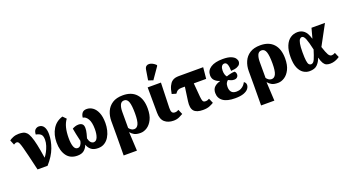

<svg xmlns="http://www.w3.org/2000/svg" viewBox="-70 -1609 4729 2610"><g transform="rotate(-20 2294.5 -303.5)"><path d="M211 0Q181 -129 161 -212Q141 -295 128 -342Q115 -389 105.5 -410.5Q96 -432 87 -437.5Q78 -443 67 -443Q58 -443 46.5 -438Q35 -433 26 -427L-3 -497Q16 -513 53 -528Q90 -543 135 -543Q170 -543 197.5 -536.5Q225 -530 246.5 -508Q268 -486 286 -439.5Q304 -393 321 -315Q338 -237 356 -117Q376 -141 396.5 -179Q417 -217 431 -260.5Q445 -304 445 -345Q445 -402 421 -424Q397 -446 350 -454Q352 -505 375 -524.5Q398 -544 425 -544Q472 -544 497 -505.5Q522 -467 522 -398Q522 -305 484.5 -203.5Q447 -102 356 0Z M787 10Q684 10 631.5 -62.5Q579 -135 579 -256Q579 -367 628.5 -449Q678 -531 774 -560L820 -513Q786 -468 770 -404Q754 -340 754 -256Q754 -177 770.5 -131.5Q787 -86 824 -86Q851 -86 868 -109.5Q885 -133 891 -166Q877 -221 867 -272.5Q857 -324 851 -357Q870 -368 893 -375.5Q916 -383 941 -383Q975 -383 995 -365.5Q1015 -348 1015 -307Q1015 -288 1012.5 -270Q1010 -252 1004 -228Q998 -204 987 -166Q997 -124 1015.5 -105Q1034 -86 1056 -86Q1094 -86 1112.5 -131.5Q1131 -177 1131 -249Q1131 -347 1101 -397Q1071 -447 1029 -451Q1032 -492 1053 -518Q1074 -544 1118 -544Q1164 -544 1204 -516Q1244 -488 1269 -429.5Q1294 -371 1294 -278Q1294 -226 1282 -175Q1270 -124 1244.5 -82Q1219 -40 1179.5 -15Q1140 10 1086 10Q1021 10 985 -20Q949 -50 935 -95Q920 -50 885 -20Q850 10 787 10Z M1376 222 1378 -68V-275Q1378 -349 1405.5 -412Q1433 -475 1491.5 -513Q1550 -551 1643 -551Q1768 -551 1835 -477.5Q1902 -404 1902 -268Q1902 -171 1871 -109Q1840 -47 1793.5 -17Q1747 13 1699 13Q1641 13 1609 -4.5Q1577 -22 1556 -49H1554L1568 222ZM1634 -65Q1675 -65 1696 -109.5Q1717 -154 1717 -264Q1717 -376 1699 -428Q1681 -480 1637 -480Q1595 -480 1578 -441Q1561 -402 1561 -340V-109Q1571 -94 1590 -79.5Q1609 -65 1634 -65Z M2179 10Q2099 10 2050.5 -32Q2002 -74 2001 -167L1999 -536H2191L2180 -173Q2179 -130 2191 -110Q2203 -90 2232 -90Q2249 -90 2261 -94Q2273 -98 2287 -106L2317 -36Q2296 -23 2260 -6.5Q2224 10 2179 10ZM2105 -600 2037 -623 2061 -772Q2067 -804 2084.5 -817Q2102 -830 2126 -828.5Q2150 -827 2175.5 -813.5Q2201 -800 2221 -779V-767Z M2336 -322 2275 -340Q2286 -408 2305 -447.5Q2324 -487 2347.5 -506Q2371 -525 2397 -530.5Q2423 -536 2449 -536H2802L2786 -373H2607L2624 -173Q2628 -130 2637 -110Q2646 -90 2676 -90Q2692 -90 2704.5 -94Q2717 -98 2730 -106L2760 -36Q2740 -23 2701.5 -6.5Q2663 10 2603 10Q2510 10 2473 -32.5Q2436 -75 2450 -173L2478 -373H2426Q2400 -373 2379 -363.5Q2358 -354 2336 -322Z M3068 10Q2953 10 2894.5 -32Q2836 -74 2836 -149Q2836 -205 2868.5 -235.5Q2901 -266 2950 -278V-283Q2908 -296 2880 -324.5Q2852 -353 2852 -400Q2852 -470 2914 -510Q2976 -550 3088 -550Q3163 -550 3205.5 -533Q3248 -516 3265.5 -491.5Q3283 -467 3283 -443Q3283 -424 3271.5 -406Q3260 -388 3229.5 -375Q3199 -362 3142 -359Q3142 -416 3130 -450.5Q3118 -485 3089 -485Q3063 -485 3048.5 -462.5Q3034 -440 3034 -400Q3034 -367 3042 -343.5Q3050 -320 3062 -308Q3087 -318 3120.5 -325.5Q3154 -333 3182 -333Q3202 -316 3202 -287Q3202 -264 3186 -248Q3170 -232 3142 -232Q3118 -232 3097.5 -240Q3077 -248 3059 -257Q3045 -248 3033 -227Q3021 -206 3021 -171Q3021 -123 3043.5 -96Q3066 -69 3117 -69Q3154 -69 3182 -83.5Q3210 -98 3227 -118.5Q3244 -139 3252 -156Q3263 -151 3272 -138Q3281 -125 3281 -107Q3281 -79 3260.5 -52Q3240 -25 3193.5 -7.5Q3147 10 3068 10Z M3364 222 3366 -68V-275Q3366 -349 3393.5 -412Q3421 -475 3479.5 -513Q3538 -551 3631 -551Q3756 -551 3823 -477.5Q3890 -404 3890 -268Q3890 -171 3859 -109Q3828 -47 3781.5 -17Q3735 13 3687 13Q3629 13 3597 -4.5Q3565 -22 3544 -49H3542L3556 222ZM3622 -65Q3663 -65 3684 -109.5Q3705 -154 3705 -264Q3705 -376 3687 -428Q3669 -480 3625 -480Q3583 -480 3566 -441Q3549 -402 3549 -340V-109Q3559 -94 3578 -79.5Q3597 -65 3622 -65Z M4145 10Q4097 10 4056 -17Q4015 -44 3990 -102.5Q3965 -161 3965 -257Q3965 -355 3991.5 -419Q4018 -483 4064 -514.5Q4110 -546 4169 -546Q4223 -546 4263 -513Q4303 -480 4328 -395H4331L4369 -536H4564L4406 -244Q4434 -157 4453.5 -123.5Q4473 -90 4501 -90Q4522 -90 4551 -106L4581 -36Q4513 10 4445 10Q4413 10 4390 1Q4367 -8 4349 -36Q4331 -64 4316 -122H4314Q4295 -66 4257.5 -28Q4220 10 4145 10ZM4195 -71Q4228 -71 4249 -118.5Q4270 -166 4295 -249Q4270 -363 4249.5 -413Q4229 -463 4201 -463Q4185 -463 4171 -447Q4157 -431 4148.5 -388Q4140 -345 4140 -264Q4140 -183 4146 -141.5Q4152 -100 4164.5 -85.5Q4177 -71 4195 -71Z"/></g></svg>

Font: Noto Serif SemiCondensed Black
Style: Regular
Weight: 900
Width: 4
Designer: Monotype Design Team
Foundry: Monotype Imaging Inc.
Version: Version 2.014; ttfautohint (v1.8.4.7-5d5b)